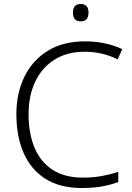

<svg xmlns="http://www.w3.org/2000/svg" viewBox="-20 -931 663 961"><path d="M404 -672Q316 -672 253 -632.5Q190 -593 156.5 -522.5Q123 -452 123 -359Q123 -263 153 -191.5Q183 -120 243.5 -81Q304 -42 394 -42Q446 -42 489.5 -50Q533 -58 572 -71V-20Q535 -6 491 2Q447 10 388 10Q280 10 207.5 -36Q135 -82 98.5 -165Q62 -248 62 -359Q62 -465 102.5 -547.5Q143 -630 219.5 -677Q296 -724 405 -724Q509 -724 592 -685L569 -634Q492 -672 404 -672ZM384 -911Q423 -911 423 -868Q423 -824 384 -824Q345 -824 345 -868Q345 -911 384 -911Z"/></svg>

Font: Noto Sans Bengali UI Light
Style: Regular
Weight: 300
Designer: Jelle Bosma - Monotype Design Team
Foundry: Monotype Imaging Inc.
Version: Version 2.003; ttfautohint (v1.8.4.7-5d5b)